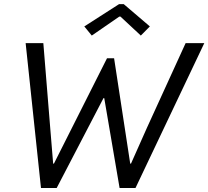

<svg xmlns="http://www.w3.org/2000/svg" viewBox="-20 -934 1035 954"><path d="M183.6 0 107.4 -719.7H195.3L229.5 -298.8L244.1 -121.1H248L511.7 -644.5H546.9L627 -121.1H630.9L710 -298.8L902.3 -719.7H995.1L653.3 0H574.2L498 -446.3H494.1L261.7 0ZM436 -757.3 398.9 -802.7 571.8 -913.6H594.7L724.6 -802.7L679.7 -757.3L578.6 -851.6H572.8Z"/></svg>

Font: Reddit Sans
Style: Italic
Weight: 400
Italic angle: -11.25°
Designer: Stephen Hutchings
Version: Version 1.013